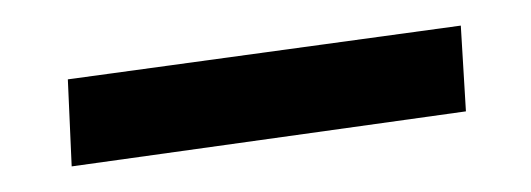

<svg xmlns="http://www.w3.org/2000/svg" viewBox="-20 -320 415 150"><path d="M33 -258 340 -300 344 -233 36 -190Z"/></svg>

Font: Ysabeau SC Medium
Style: Regular
Weight: 500
Designer: Christian Thalmann (Catharsis Fonts)
Version: Version 0.003